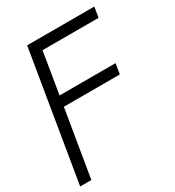

<svg xmlns="http://www.w3.org/2000/svg" viewBox="-188 -621 849 929"><g transform="rotate(-30 237.0 -156.0)"><path d="M-13.7 204.1 105.5 -515.6H481L471.2 -458H158.2L120.1 -227.1H433.1L423.3 -169.4H110.8L48.8 204.1Z"/></g></svg>

Font: Inter Display Light
Style: Italic
Weight: 300
Italic angle: -9.39999°
Designer: Rasmus Andersson
Foundry: rsms
Version: Version 4.000;git-a52131595